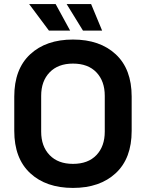

<svg xmlns="http://www.w3.org/2000/svg" viewBox="-20 -908 716 942"><path d="M338 14Q206 14 128 -58.5Q50 -131 50 -266V-434Q50 -569 128 -641.5Q206 -714 338 -714Q470 -714 548 -641.5Q626 -569 626 -434V-266Q626 -131 548 -58.5Q470 14 338 14ZM338 -104Q412 -104 453 -147Q494 -190 494 -262V-438Q494 -510 453 -553Q412 -596 338 -596Q265 -596 223.5 -553Q182 -510 182 -438V-262Q182 -190 223.5 -147Q265 -104 338 -104ZM324 -758H220L123 -888H253ZM481 -758H387L307 -888H427Z"/></svg>

Font: Space Grotesk Variable Light
Style: Regular
Weight: 300
Designer: Florian Karsten
Foundry: Florian Karsten
Version: Version 2.000